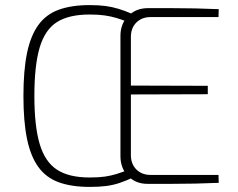

<svg xmlns="http://www.w3.org/2000/svg" viewBox="-20 -722 935 754"><path d="M332 -702Q368 -702 394 -698.5Q420 -695 445 -687.5Q470 -680 500 -667L486 -634Q459 -645 437 -651.5Q415 -658 390.5 -661.5Q366 -665 332 -665Q251 -665 204 -635.5Q157 -606 136 -536Q115 -466 115 -345Q115 -226 136 -156Q157 -86 204 -55.5Q251 -25 332 -25Q368 -25 392 -28.5Q416 -32 438.5 -39Q461 -46 489 -57L505 -26Q475 -12 449.5 -3.5Q424 5 396.5 8.5Q369 12 332 12Q260 12 210 -6.5Q160 -25 130 -67Q100 -109 86 -177Q72 -245 72 -345Q72 -445 86 -513Q100 -581 130 -623Q160 -665 210 -683.5Q260 -702 332 -702ZM561 -690Q608 -690 654.5 -690Q701 -690 747 -689Q793 -688 839 -686L838 -655H572Q537 -655 515.5 -633.5Q494 -612 494 -577V-113Q494 -78 515.5 -56.5Q537 -35 572 -35H838L839 -4Q793 -2 746.5 -1Q700 0 653 0Q606 0 559 0Q513 0 483 -30.5Q453 -61 453 -109V-581Q453 -629 483.5 -659.5Q514 -690 561 -690ZM470 -386 796 -385V-352L470 -351Z"/></svg>

Font: Exo 2 ExtraLight
Style: Regular
Weight: 250
Designer: Natanael Gama
Foundry: Natanael Gama
Version: Version 2.010